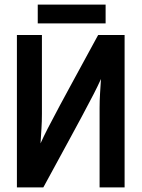

<svg xmlns="http://www.w3.org/2000/svg" viewBox="-20 -809 611 829"><path d="M416 -468Q409 -452 401 -436Q393 -420 385 -404Q333 -304 279 -205.5Q225 -107 171 -7L167 0H53V-658H161V-317Q161 -285 159 -253.5Q157 -222 155 -190Q162 -206 170 -222Q178 -238 186 -254Q238 -354 292 -452.5Q346 -551 400 -651L404 -658H518V0H410V-343Q410 -375 412 -406Q414 -437 416 -468ZM436 -789V-708H143V-789Z"/></svg>

Font: Codetta
Style: Bold
Weight: 700
Designer: Ulrich Proeller
Foundry: PROSA GmbH
Version: Version 2.00;September 29, 2018;FontCreator 11.5.0.2427 64-b